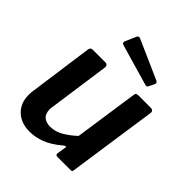

<svg xmlns="http://www.w3.org/2000/svg" viewBox="-211 -875 1010 1010"><g transform="rotate(45 294.0 -370.0)"><path d="M179 10Q116 10 77.5 -26.5Q39 -63 39 -124Q39 -131 39.5 -138.5Q40 -146 41 -152L91 -513Q93 -523 97.5 -526.5Q102 -530 112 -530H204Q214 -530 218 -524Q222 -518 221 -508L173 -168Q172 -163 171.5 -158Q171 -153 171 -149Q171 -116 189 -100.5Q207 -85 237 -85Q275 -85 310 -105.5Q345 -126 378 -157L430 -514Q431 -524 436 -527Q441 -530 452 -530H542Q552 -530 557 -524Q562 -518 560 -508L488 -13Q487 -5 485 -2.5Q483 0 475 0H377Q371 0 367 -3Q363 -6 364 -13L372 -64Q373 -70 369.5 -70.5Q366 -71 359 -66Q308 -23 265 -6.5Q222 10 179 10ZM225 -743Q228 -748 232.5 -749.5Q237 -751 242 -749L461 -652Q467 -649 469 -645Q471 -641 469 -634L453 -601Q450 -595 446 -594Q442 -593 433 -596L212 -660Q200 -663 197.5 -668Q195 -673 198 -681Z"/></g></svg>

Font: Libre Franklin SemiBold
Style: Italic
Weight: 600
Italic angle: -8°
Designer: Pablo Impallari, Rodrigo Fuenzalida, Nhung Nguyen
Foundry: Impallari Type
Version: Version 3.000